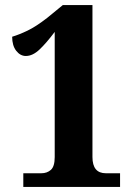

<svg xmlns="http://www.w3.org/2000/svg" viewBox="-20 -738 533 758"><path d="M72 0V-54H143Q166 -54 181 -67.5Q196 -81 196 -118V-612Q163 -568 136 -542.5Q109 -517 82 -517Q60 -517 44 -537.5Q28 -558 28 -593Q55 -601 88.5 -617Q122 -633 167 -668L228 -718H345V-118Q345 -54 398 -54H454V0Z"/></svg>

Font: Noto Serif Georgian Condensed ExtraBold
Style: Regular
Weight: 800
Width: 3
Designer: Monotype Design Team, Akaki Razmadze
Foundry: Google LLC
Version: Version 2.003; ttfautohint (v1.8.4.7-5d5b)